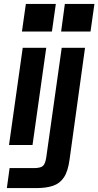

<svg xmlns="http://www.w3.org/2000/svg" viewBox="-20 -740 502 980"><path d="M92 -579 112 -720H265L245 -579ZM292 -579 311 -720H462L442 -579ZM26 0 96 -496H216L146 0ZM15 220 29 118H152Q186 118 198.5 107.5Q211 97 216 64L295 -496H414L335 75Q327 134 306.5 165Q286 196 251.5 208Q217 220 166 220Z"/></svg>

Font: Host Grotesk SemiBold
Style: Italic
Weight: 600
Italic angle: -8°
Designer: Doğukan Karapınar based on Poppins by Indian Type Foundry, Jonny Pinhorn
Foundry: Element Type
Version: Version 1.001; ttfautohint (v1.8.4.7-5d5b)